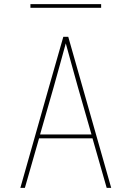

<svg xmlns="http://www.w3.org/2000/svg" viewBox="-20 -914 640 934"><path d="M79 0 218 -490 288 -735H312L521 0H499L430 -241H170L101 0ZM175 -260H425L359 -490Q344 -543 329.5 -596Q315 -649 300 -703Q285 -649 270.5 -596Q256 -543 241 -490ZM472 -876H128V-894H472Z"/></svg>

Font: Iosevka SS04 Thin Extended
Style: Regular
Weight: 100
Width: 7
Monospace: yes
Designer: Belleve Invis
Foundry: Belleve Invis
Version: Version 19.0.0; ttfautohint (v1.8.4)